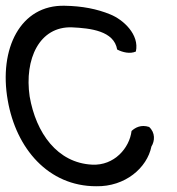

<svg xmlns="http://www.w3.org/2000/svg" viewBox="-48 -615 614 667"><path d="M-21 -266C8 -99 120 32 286 32C387 34 463 -32 478 -106C490 -125 492 -154 470 -174C442 -183 422 -172 409 -160C402 -101 349 -39 272 -43C151 -49 77 -153 55 -280C36 -410 89 -524 202 -520C266 -517 348 -508 359 -443C378 -433 404 -427 424 -436C437 -495 380 -547 335 -565C289 -584 237 -594 177 -595C23 -599 -53 -446 -21 -266Z"/></svg>

Font: Snowfall
Style: OpObl
Weight: 400
Designer: Jasper
Foundry: Cannot Into Space Fonts
Version: Version 0.9